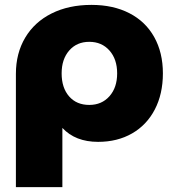

<svg xmlns="http://www.w3.org/2000/svg" viewBox="-20 -571 714 785"><path d="M646 -271Q646 -187 613 -123.5Q580 -60 520 -25.5Q460 9 381 9Q288 9 235 -48V194H45V-269Q45 -353 83 -417Q121 -481 191 -516Q261 -551 354 -551Q443 -551 509 -517Q575 -483 610.5 -419.5Q646 -356 646 -271ZM459 -271Q459 -329 427.5 -364.5Q396 -400 345 -400Q294 -400 263 -364.5Q232 -329 232 -271Q232 -212 262.5 -177Q293 -142 345 -142Q396 -142 427.5 -177.5Q459 -213 459 -271Z"/></svg>

Font: Montserrat Alternates ExtraBold
Style: Regular
Weight: 800
Designer: Julieta Ulanovsky
Foundry: Julieta Ulanovsky
Version: Version 7.200